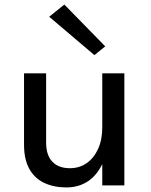

<svg xmlns="http://www.w3.org/2000/svg" viewBox="-20 -814 664 843"><path d="M85.5 0ZM429 -93.5Q406.5 -47 370.5 -21Q328 9 271.5 9Q217.5 9 175.2 -10.5Q133 -30 109.2 -71.5Q85.5 -113 85.5 -179.5V-492H182.5V-188Q182.5 -132.5 209.8 -104Q237 -75.5 286.5 -75.5Q328.5 -75.5 360.2 -97.5Q392 -119.5 410.5 -159.8Q429 -200 429 -255V-492H526V0H429ZM394.5 -572 196 -740.5 262.5 -794 442 -610.5Z"/></svg>

Font: Betinya Sans Medium
Style: Regular
Weight: 500
Designer: Jonathan Pinhorn
Version: Version 2.001;December 9, 2019;FontCreator 12.0.0.2547 64-bi